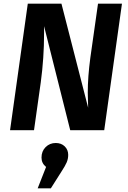

<svg xmlns="http://www.w3.org/2000/svg" viewBox="-20 -712 699 1050"><path d="M550 0H364L221 -569V-528Q221 -396 203 -262L166 0H35L132 -692H316L462 -123Q460 -181 460 -206Q460 -291 474 -396L516 -692H647ZM353 135Q353 157 344.5 176.5Q336 196 315 228L258 318H186L232 201Q207 181 207 150Q207 115 229.5 92.5Q252 70 285 70Q315 70 334 88.5Q353 107 353 135Z"/></svg>

Font: Fira Sans SemiBold
Style: Italic
Weight: 600
Italic angle: -8°
Designer: bBox Type GmbH & Carrois Corporate GbR & Edenspiekermann AG
Foundry: bBox Type GmbH & Carrois Corporate GbR & Edenspiekermann AG
Version: Version 4.301